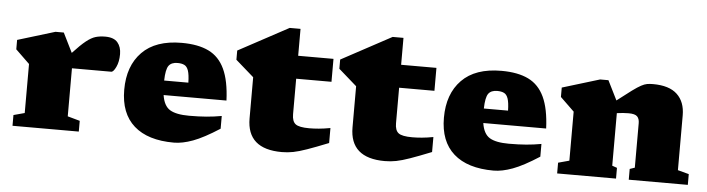

<svg xmlns="http://www.w3.org/2000/svg" viewBox="-44 -857 3899 1059"><g transform="rotate(5 1905.0 -328.0)"><path d="M513.5 -534.5Q561 -534.5 582 -509.8Q603 -485 603 -445Q603 -403 589 -373.8Q575 -344.5 563 -344.5H359Q350.5 -344.5 345.5 -344.5V-78.5L413.5 -59.5V0H46.5V-59.5L107.5 -76V-347.5L30.5 -422V-474L237.5 -537H283.5L337 -429Q380.5 -476 408.5 -498.2Q436.5 -520.5 460 -527.5Q483.5 -534.5 513.5 -534.5Z M937 -537Q1028 -537 1086.5 -508.5Q1145 -480 1175.2 -415.2Q1205.5 -350.5 1210 -241.5H862Q871 -182 905.5 -161Q940 -140 1012 -140Q1065.5 -140 1108 -143.5Q1150.5 -147 1191.5 -154.5V-84Q1104.5 -28 1046.2 -6.5Q988 15 941 15Q796.5 15 719.8 -53Q643 -121 643 -252Q643 -384 717.8 -460.5Q792.5 -537 937 -537ZM923.5 -424.5Q889.5 -424.5 874.5 -404Q859.5 -383.5 858 -321.5H992Q991 -366 983.5 -388Q976 -410 961.2 -417.2Q946.5 -424.5 923.5 -424.5Z M1582.5 -198.5Q1582.5 -159 1602 -144Q1621.5 -129 1678 -129Q1702.5 -129 1731 -131.5Q1759.5 -134 1794.5 -140.5V-57.5Q1722 -28.5 1677.2 -12.8Q1632.5 3 1601.5 9Q1570.5 15 1538.5 15Q1345.5 15 1345.5 -154.5V-382.5L1245 -470.5V-521.5L1522.5 -671H1582.5V-522H1778V-395H1582.5Z M2152.5 -198.5Q2152.5 -159 2172 -144Q2191.5 -129 2248 -129Q2272.5 -129 2301 -131.5Q2329.5 -134 2364.5 -140.5V-57.5Q2292 -28.5 2247.2 -12.8Q2202.5 3 2171.5 9Q2140.5 15 2108.5 15Q1915.5 15 1915.5 -154.5V-382.5L1815 -470.5V-521.5L2092.5 -671H2152.5V-522H2348V-395H2152.5Z M2707 -537Q2798 -537 2856.5 -508.5Q2915 -480 2945.2 -415.2Q2975.5 -350.5 2980 -241.5H2632Q2641 -182 2675.5 -161Q2710 -140 2782 -140Q2835.5 -140 2878 -143.5Q2920.5 -147 2961.5 -154.5V-84Q2874.5 -28 2816.2 -6.5Q2758 15 2711 15Q2566.5 15 2489.8 -53Q2413 -121 2413 -252Q2413 -384 2487.8 -460.5Q2562.5 -537 2707 -537ZM2693.5 -424.5Q2659.5 -424.5 2644.5 -404Q2629.5 -383.5 2628 -321.5H2762Q2761 -366 2753.5 -388Q2746 -410 2731.2 -417.2Q2716.5 -424.5 2693.5 -424.5Z M3458.5 -59.5 3486 -69V-315.5Q3486 -339.5 3473.8 -352.2Q3461.5 -365 3426 -365Q3396.5 -365 3361 -360V-69L3388 -59.5V0H3062V-59.5L3123 -76V-347.5L3046 -422V-474L3253 -537H3299L3352.5 -429.5Q3402.5 -468.5 3432.5 -490.5Q3462.5 -512.5 3480.8 -522.2Q3499 -532 3513.2 -534.5Q3527.5 -537 3546 -537Q3636 -537 3680 -495.5Q3724 -454 3724 -379.5V-76L3785.5 -59.5V0H3458.5Z"/></g></svg>

Font: Newsreader Caption ExtraBold
Style: Regular
Weight: 800
Designer: Hugues Gentile
Foundry: Production Type
Version: Version 1.001